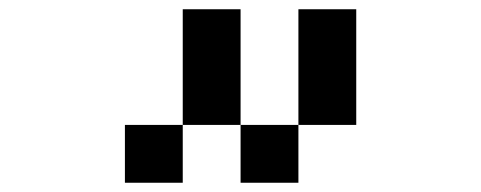

<svg xmlns="http://www.w3.org/2000/svg" viewBox="-20 -770 1040 415"><path d="M375 -750H500V-500H375ZM500 -500H625V-375H500ZM625 -500V-750H750V-500ZM375 -500V-375H250V-500Z"/></svg>

Font: Dogica
Style: Regular
Weight: 400
Monospace: yes
Designer: Roberto Mocci
Version: Version 001.012